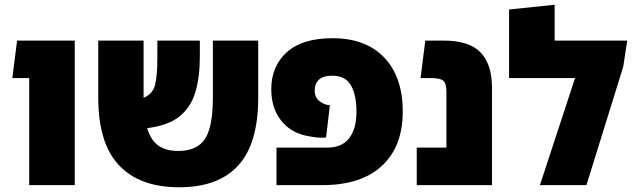

<svg xmlns="http://www.w3.org/2000/svg" viewBox="-20 -780 2684 809"><path d="M103 0V-451H32L52 -609H295V0Z M734 9Q569 9 481.5 -83.5Q394 -176 394 -369V-609H585V-372Q585 -369 585 -368Q625 -384 634 -425Q643 -466 643 -531V-609H822V-540Q822 -457 803.5 -393Q785 -329 737 -290Q689 -251 600 -240Q616 -188 648 -166Q680 -144 730 -144H731Q783 -144 815.5 -166Q848 -188 862.5 -237.5Q877 -287 877 -370V-609H1068V-368Q1068 -175 984 -83Q900 9 736 9Z M1145 0V-158H1358Q1421 -158 1451.5 -198Q1482 -238 1482 -310Q1482 -380 1458.5 -420.5Q1435 -461 1381 -461Q1341 -461 1323.5 -444Q1306 -427 1306 -398Q1306 -364 1335 -348Q1352 -337 1370 -337L1354 -201Q1326 -196 1266 -209Q1201 -224 1162 -275.5Q1123 -327 1123 -404Q1123 -501 1188.5 -560Q1254 -619 1381 -619Q1522 -619 1599.5 -537Q1677 -455 1677 -310Q1677 -163 1589.5 -81.5Q1502 0 1338 0Z M1736 0V-158H1861V-392Q1861 -428 1848.5 -439.5Q1836 -451 1796 -451H1752L1772 -609H1849Q1958 -609 2005.5 -558.5Q2053 -508 2053 -411V0Z M2317 -609H2623L2606 -499L2451 0H2255L2403 -451H2125V-740L2317 -760Z"/></svg>

Font: Noto Sans Hebrew SemiCondensed Black
Style: Regular
Weight: 900
Width: 4
Designer: Ben Nathan
Foundry: Google LLC
Version: Version 3.001; ttfautohint (v1.8.4.7-5d5b)